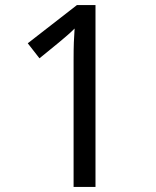

<svg xmlns="http://www.w3.org/2000/svg" viewBox="-20 -734 612 754"><path d="M355 0H269V-499Q269 -542 270 -568Q271 -594 273 -622Q257 -606 244 -595Q231 -584 211 -567L135 -505L89 -564L282 -714H355Z"/></svg>

Font: Noto Sans Mandaic
Style: Regular
Weight: 400
Designer: Monotype Design Team
Foundry: Monotype Imaging Inc.
Version: Version 2.002; ttfautohint (v1.8.4.7-5d5b)